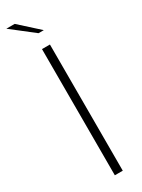

<svg xmlns="http://www.w3.org/2000/svg" viewBox="-232 -794 605 817"><g transform="rotate(-30 70.0 -385.5)"><path d="M63 -620H102V0H63ZM84 -686 -25 -771H16L110 -686Z"/></g></svg>

Font: Smooch Sans Light
Style: Regular
Weight: 300
Designer: Robert E. Leuschke
Foundry: Robert E. Leuschke
Version: Version 1.010; ttfautohint (v1.8.3)